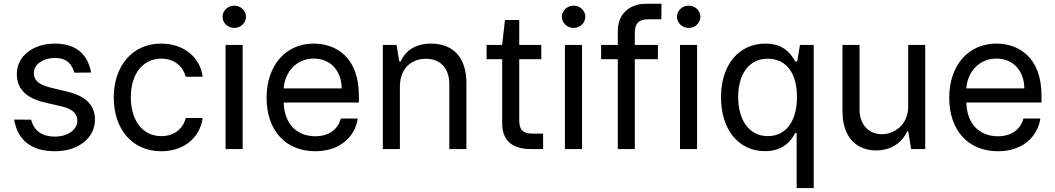

<svg xmlns="http://www.w3.org/2000/svg" viewBox="-20 -781 5527 1006"><path d="M370 -400.2 457.4 -400.9C439.3 -500 374.6 -552.6 268.1 -552.6C153.8 -552.6 68.2 -487.2 68.2 -393.8C68.2 -318.2 113.3 -267.4 214.1 -244.3L305 -223C359.7 -210.6 385.3 -185 385.3 -148.1C385.3 -102.6 336.6 -65.3 267.4 -65.3C201 -65.3 158.7 -94.5 143.1 -153.8L54 -154.5C74.6 -35.9 155.5 11.4 268.8 11.4C389.9 11.4 477.6 -58.2 477.6 -153.4C477.6 -229.8 429.7 -277.7 331.7 -301.1L248.9 -321C185.7 -336.6 157.3 -358 157.3 -398.4C157.3 -444.2 206 -477.3 268.5 -477.3C335.9 -477.3 357.2 -439.3 370 -400.2Z M824.9 11.4C947.8 11.4 1028.4 -63.6 1041.9 -162.6H953.1C938.2 -103 889.2 -67.8 824.9 -67.8C728 -67.8 665.5 -148.1 665.5 -272.7C665.5 -394.5 729.4 -473.7 824.9 -473.7C897.4 -473.7 940.7 -429 953.1 -378.9H1041.9C1028.4 -483.3 941.1 -552.6 823.5 -552.6C674.4 -552.6 576 -436.1 576 -269.9C576 -106.5 670.5 11.4 824.9 11.4Z M1161.9 0H1251.4V-545.5H1161.9ZM1146 -693.2C1146 -660.9 1173.7 -634.6 1207.4 -634.6C1241.1 -634.6 1268.8 -660.9 1268.8 -693.2C1268.8 -725.1 1241.1 -751.4 1207.4 -751.4C1173.7 -751.4 1146 -725.1 1146 -693.2Z M1632.5 11.4C1759.2 11.4 1839.8 -62.5 1854.4 -159.8H1765.6C1750.4 -101.6 1701.3 -67.1 1632.5 -67.1C1536.2 -67.1 1470.2 -129.6 1466.3 -243.6H1860.4V-279.5C1860.4 -481.2 1740.4 -552.6 1623.9 -552.6C1475.1 -552.6 1376.8 -436.4 1376.8 -268.5C1376.8 -100.5 1473.7 11.4 1632.5 11.4ZM1466.6 -317.8C1471.6 -400.6 1530.9 -474.1 1624.3 -474.1C1713.1 -474.1 1770.2 -407.7 1770.2 -317.8Z M2075.3 -327.1C2075.3 -420.1 2132.8 -473 2211.6 -473C2288 -473 2334.2 -423.3 2334.2 -339.1V0H2423.7V-346.6C2423.7 -484.7 2349.4 -552.6 2238.6 -552.6C2156.2 -552.6 2104.8 -515.3 2079.2 -459.2H2072.1L2057.5 -545.5H1985.8V0H2075.3Z M2816.1 -545.5H2700.6V-676.1H2625.7L2611.2 -545.5H2529.5V-470.9H2611.2V-134.9C2611.2 -39.1 2670.1 0 2761.4 0H2825.6V-81H2771.3C2724.8 -81 2700.6 -95.9 2700.6 -150.9V-470.9H2816.1Z M2940 0H3029.5V-545.5H2940ZM2924 -693.2C2924 -660.9 2951.7 -634.6 2985.4 -634.6C3019.2 -634.6 3046.9 -660.9 3046.9 -693.2C3046.9 -725.1 3019.2 -751.4 2985.4 -751.4C2951.7 -751.4 2924 -725.1 2924 -693.2Z M3427.2 -545.5H3306.1V-606.2C3306.1 -652 3321.4 -680 3375.7 -680H3445.3L3446 -761.4H3365.1C3284.4 -761.4 3217 -713.4 3217 -617.9V-545.5H3129.6V-470.9H3217V0H3306.1V-470.9H3427.2ZM3527 -693.2C3527 -660.9 3554.7 -634.6 3588.4 -634.6C3622.2 -634.6 3649.9 -660.9 3649.9 -693.2C3649.9 -725.1 3622.2 -751.4 3588.4 -751.4C3554.7 -751.4 3527 -725.1 3527 -693.2ZM3543 0H3632.5V-545.5H3543Z M4154.1 204.5H4243.6V-545.5H4171.5L4157 -458.5H4147.4C4128.9 -488.3 4095.2 -552.6 3990.1 -552.6C3853.7 -552.6 3757.8 -444.6 3757.8 -271.3C3757.8 -97.3 3853.3 11 3988.6 11C4092.3 11 4128.6 -52.9 4147.4 -84.2H4154.1ZM3847.7 -272.7C3847.7 -386 3899.1 -473.4 4003.2 -473.4C4103 -473.4 4155.9 -392.8 4155.9 -272.7C4155.9 -151.3 4101.6 -67.8 4003.2 -67.8C3900.6 -67.8 3847.7 -158 3847.7 -272.7Z M4738.6 -223.7C4738.6 -123.9 4662.6 -77.8 4600.9 -77.8C4532.3 -77.8 4483.7 -127.8 4483.7 -206.3V-545.5H4394.2V-198.9C4394.2 -60.7 4468 7.1 4571 7.1C4653.4 7.1 4707.7 -36.9 4733.3 -93H4739L4753.6 0H4827.8V-545.5H4738.6Z M5209.2 11.4C5335.9 11.4 5416.5 -62.5 5431.1 -159.8H5342.3C5327.1 -101.6 5278.1 -67.1 5209.2 -67.1C5112.9 -67.1 5046.9 -129.6 5043 -243.6H5437.1V-279.5C5437.1 -481.2 5317.1 -552.6 5200.6 -552.6C5051.8 -552.6 4953.5 -436.4 4953.5 -268.5C4953.5 -100.5 5050.4 11.4 5209.2 11.4ZM5043.3 -317.8C5048.3 -400.6 5107.6 -474.1 5201 -474.1C5289.8 -474.1 5346.9 -407.7 5346.9 -317.8Z"/></svg>

Font: GiG Sans Text
Style: Regular
Weight: 400
Designer: Andreas Faust
Version: Version 1.100;FEAKit 1.0